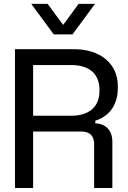

<svg xmlns="http://www.w3.org/2000/svg" viewBox="-20 -948 644 968"><path d="M55.5 0H147V-285H389C434 -285 454.5 -262 454.5 -222V0H546.5V-232.5C546.5 -293.5 511 -324 460.5 -326.5V-339.5C523 -358.5 574 -411.5 574 -503V-513.5C574 -630 483 -700 353 -700H55.5ZM339.5 -364.5H147V-620H339.5C431.5 -620 481.5 -574.5 481.5 -495.5V-489C481.5 -410 429.5 -364.5 339.5 -364.5ZM345.5 -774.5 459 -928.5H376.5L298.5 -822.5L220 -928.5H137.5L251 -774.5Z"/></svg>

Font: MCL Standard
Style: Regular
Weight: 400
Designer: Květoslav Bartoš
Foundry: Florian Karsten
Version: Version 1.001;Glyphs 3.2.3 (3260)